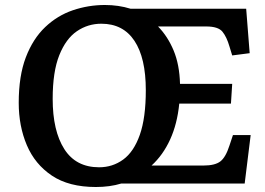

<svg xmlns="http://www.w3.org/2000/svg" viewBox="-20 -735 1060 769"><path d="M55 -323Q55 -431 83.5 -505.5Q112 -580 161 -626.5Q210 -673 272 -694Q334 -715 400 -715Q455 -715 503 -700H966L980 -522L910 -513L899 -549Q888 -587 871 -608Q854 -629 806 -629H613Q652 -589 675.5 -532.5Q699 -476 701 -399H910L905 -320H698Q690 -239 661.5 -176.5Q633 -114 587 -72H795Q841 -72 862.5 -88.5Q884 -105 899 -152L913 -194H984L960 0H466Q443 7 417.5 10.5Q392 14 364 14Q256 14 188 -31.5Q120 -77 87.5 -153.5Q55 -230 55 -323ZM191 -339Q191 -211 237.5 -138Q284 -65 377 -65Q431 -65 473.5 -96Q516 -127 540 -195Q564 -263 564 -374Q564 -503 518.5 -571.5Q473 -640 386 -640Q332 -640 288 -610Q244 -580 217.5 -514Q191 -448 191 -339Z"/></svg>

Font: Literata 12pt SemiBold
Style: Italic
Weight: 600
Italic angle: -2°
Designer: Latin by Veronika Burian and Jose Scaglione. Greek by Irene Vlachou. Cyrillic by Vera Evstafieva
Foundry: TypeTogether
Version: Version 3.002